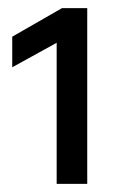

<svg xmlns="http://www.w3.org/2000/svg" viewBox="-20 -843 298 471"><path d="M194 -392H119V-738L10 -678V-753L132 -823H194Z"/></svg>

Font: Hind Vadodara Medium
Style: Regular
Weight: 500
Designer: Hitesh Malaviya
Foundry: Indian Type Foundry
Version: Version 1.001;PS 1.0;hotconv 1.0.86;makeotf.lib2.5.63406; tt